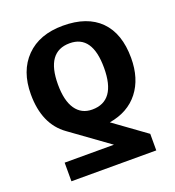

<svg xmlns="http://www.w3.org/2000/svg" viewBox="-135 -645 876 959"><g transform="rotate(-20 303.0 -165.5)"><path d="M572 -270Q572 -161 517.5 -91Q463 -21 362 -4L532 119V207H81V108H343L141 -38Q39 -111 39 -270Q39 -394 110 -466Q181 -538 306 -538Q435 -538 503.5 -469Q572 -400 572 -270ZM428 -270Q428 -444 308 -444Q183 -444 183 -270Q183 -184 214 -139Q245 -94 302 -94Q428 -94 428 -270Z"/></g></svg>

Font: Libra Sans
Style: Bold
Weight: 700
Foundry: Context Ltd
Version: Version 1.000